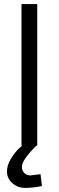

<svg xmlns="http://www.w3.org/2000/svg" viewBox="-20 -712 286 938"><path d="M185 197Q140 206 103 206Q66 206 40 182.5Q14 159 14 126Q14 96 33 64Q52 32 76 10L88 0H85V-692H162V0H157Q87 70 87 102Q87 121 98.5 133Q110 145 128 145L178 139Z"/></svg>

Font: Cairo
Style: Regular
Weight: 400
Designer: Mohamed Gaber, the designers of Titillium
Foundry: Kief Type Foundry
Version: Version 2.009; ttfautohint (v1.5.33-1714) -l 8 -r 50 -G 200 